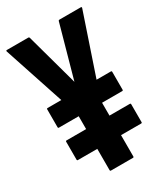

<svg xmlns="http://www.w3.org/2000/svg" viewBox="-177 -775 744 854"><g transform="rotate(-30 195.0 -348.0)"><path d="M-2 -690Q-4 -696 2 -696H112Q116 -696 117 -692L191 -423L266 -692Q267 -696 271 -696H381Q387 -696 385 -690L281 -382H355Q359 -382 359 -378V-285Q359 -281 355 -281H251V-215H356Q360 -215 360 -211V-118Q360 -114 356 -114H252V-4Q252 0 248 0H134Q130 0 130 -4V-114H30Q26 -114 26 -118V-211Q26 -215 30 -215H131V-281H29Q25 -281 25 -285V-378Q25 -382 29 -382H100Z"/></g></svg>

Font: AL Dynamic
Style: Regular
Weight: 400
Version: Version 1.000; ttfautohint (v1.8.2) -l 8 -r 50 -G 200 -x 14 